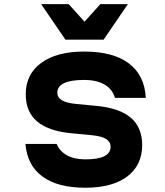

<svg xmlns="http://www.w3.org/2000/svg" viewBox="-20 -878 790 917"><path d="M387.9 -116.9Q448.1 -116.9 478.2 -132Q508.2 -147.1 508.2 -177.3Q508.2 -200.6 487 -214Q465.7 -227.4 420.5 -232.1L321.4 -241.5Q211.4 -251.9 157.2 -298Q102.9 -344.1 102.9 -428Q102.9 -523.2 176.8 -577.5Q250.8 -631.8 382 -631.8Q520.5 -631.8 595.6 -575.1Q670.7 -518.5 676.3 -410.6H529Q517.3 -451.4 479.9 -473.8Q442.5 -496.2 381.3 -496.2Q317.8 -496.2 285.7 -480.8Q253.7 -465.4 253.7 -434.6Q253.7 -412.5 274.9 -399.5Q296.2 -386.4 341.4 -381.7L440.5 -372.3Q551.1 -361.9 605 -315.5Q659 -269.1 659 -185.2Q659 -88.6 587.5 -35Q516.1 18.6 387.3 18.6Q255.7 18.6 182.8 -34.9Q109.8 -88.3 101.5 -190.6H250.5Q264.9 -155.7 299.8 -136.3Q334.7 -116.9 387.9 -116.9ZM475 -688.7H292.3L176.5 -858.4H308L430.5 -722.3H336.9L459.3 -858.4H590.8Z"/></svg>

Font: Martian Mono Custom sWd Rg
Style: Regular
Weight: 400
Width: 6
Monospace: yes
Designer: Alex Havermale
Foundry: Evil Martians
Version: Version 1.000